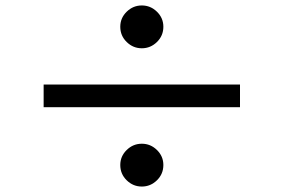

<svg xmlns="http://www.w3.org/2000/svg" viewBox="-20 -729 1040 704"><path d="M500 -709Q532 -709 555.5 -686Q579 -663 579 -631Q579 -598 555.5 -575Q532 -552 500 -552Q468 -552 444.5 -575Q421 -598 421 -631Q421 -663 444.5 -686Q468 -709 500 -709ZM860 -419V-336H140V-419ZM500 -202Q532 -202 555.5 -179Q579 -156 579 -124Q579 -91 555.5 -68Q532 -45 500 -45Q468 -45 444.5 -68Q421 -91 421 -124Q421 -156 444.5 -179Q468 -202 500 -202Z"/></svg>

Font: Source Han Sans TC Medium
Style: Regular
Weight: 500
Designer: Ryoko NISHIZUKA Ë•øÂ°öÊ∂ºÂ≠ê (kana, bopomofo & ideographs); Paul D. Hunt (Latin, Greek & Cyrillic); Sandoll Communicatio
Foundry: Adobe
Version: Version 2.004;hotconv 1.0.118;makeotfexe 2.5.65603